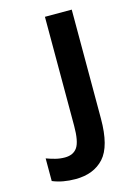

<svg xmlns="http://www.w3.org/2000/svg" viewBox="-112 -774 594 844"><g transform="rotate(-15 185.0 -352.0)"><path d="M125 10Q66 10 21 -9V-112Q40 -105 61 -99.5Q82 -94 104 -94Q143 -94 161 -120.5Q179 -147 179 -218V-714H301V-218Q301 -92 254.5 -41Q208 10 125 10Z"/></g></svg>

Font: Avrile Sans Condensed SemiBold
Style: Regular
Weight: 600
Width: 3
Designer: Monotype Design Team
Foundry: Monotype Imaging Inc.
Version: Version 2.001;September 10, 2019;FontCreator 11.5.0.2425 64-